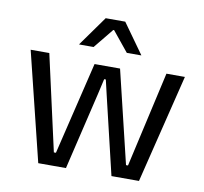

<svg xmlns="http://www.w3.org/2000/svg" viewBox="-77 -766 902 849"><g transform="rotate(10 374.0 -341.5)"><path d="M148 0 27.9 -488.2H111.6L207.7 -58.9H217L317.1 -474.9H431.6L531.7 -58.9H540.6L637.5 -488.2H720.4L600.3 0H476.7L394.2 -347.1L378 -416.4H370.6L354.8 -347L272.4 0ZM330.4 -683.1H418.2L513.6 -549.7V-548.4H448.9L376.2 -637.7H372.5L299.8 -548.4H235.1V-549.7Z"/></g></svg>

Font: Anek Latin Medium
Style: Regular
Weight: 500
Designer: Yesha Goshar
Foundry: Ek Type
Version: Version 1.003